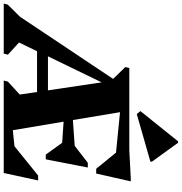

<svg xmlns="http://www.w3.org/2000/svg" viewBox="-48 -1006 998 1055"><g transform="rotate(90 451.5 -479.0)"><path d="M-56 0 -50 -22 17 -90 358 -601 293 -668 298 -690H750L902 -698H921L878 -508H852L763 -617L541 -639L584 -380L726 -390L819 -462H845L800 -231H774L709 -321L593 -329L640 -50L728 -59L889 -189H916L875 0H367L373 -23L444 -88L430 -183H206L158 -84L225 -23L219 0ZM234 -243H421L377 -538ZM551 -731 535 -751 701 -958H709L813 -814V-806Z"/></g></svg>

Font: Platypi ExtraBold
Style: Italic
Weight: 800
Italic angle: -13°
Designer: David Sargent
Foundry: Bolt Cutter Type
Version: Version 1.200; ttfautohint (v1.8.4.7-5d5b)